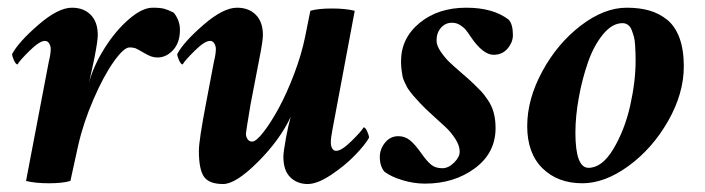

<svg xmlns="http://www.w3.org/2000/svg" viewBox="-20 -458 1784 486"><path d="M366.2 -438.5Q385.7 -438.5 395.8 -435.8Q405.8 -433.1 419.9 -425.8Q435.5 -406.2 435.5 -382.8Q435.5 -350.1 418.2 -331.3Q400.9 -312.5 378.9 -312.5Q370.1 -312.5 362.5 -315.2Q355 -317.9 345.2 -323.7Q335.4 -329.6 334 -330.1Q332 -331.1 328.1 -333.3Q324.2 -335.4 322.8 -335.9Q321.3 -336.4 317.4 -337.2Q313.5 -337.9 307.6 -337.9Q293.5 -337.9 268.1 -302.2Q242.7 -266.6 216.8 -207Q190.9 -147.5 177.7 -88.9L158.2 0Q138.7 5.9 103.5 5.9Q69.3 5.9 45.9 0L103.5 -301.8Q108.4 -321.3 108.4 -334Q108.4 -341.3 104.5 -347.9Q100.6 -354.5 93.8 -354.5Q80.1 -354.5 54.4 -329.1Q28.8 -303.7 24.4 -294.9Q20 -294.9 15.4 -305.2Q10.7 -315.4 10.7 -321.3Q26.9 -351.6 76.9 -395Q127 -438.5 162.1 -438.5Q191.9 -438.5 209.7 -420.4Q227.5 -402.3 227.5 -369.1Q227.5 -354.5 218.8 -310.5Q217.8 -305.2 214.4 -289.6Q210.9 -273.9 208 -260.7Q205.1 -247.6 205.1 -248Q216.8 -292 245.1 -336.7Q273.4 -381.3 306.9 -409.9Q340.3 -438.5 366.2 -438.5Z M704.1 -110.4Q709.5 -139.6 715.8 -162.1Q688 -103 632.3 -47.6Q576.7 7.8 544.9 7.8Q508.8 7.8 496.1 -11Q483.4 -29.8 483.4 -76.2Q483.4 -102.5 502 -199.2Q520 -292 521.5 -301.8Q526.4 -321.3 526.4 -334Q526.4 -341.3 522.5 -347.9Q518.6 -354.5 511.7 -354.5Q498 -354.5 472.4 -329.1Q446.8 -303.7 442.4 -294.9Q438 -294.9 433.3 -305.2Q428.7 -315.4 428.7 -321.3Q444.8 -351.6 494.9 -395Q544.9 -438.5 580.1 -438.5Q609.9 -438.5 627.7 -420.4Q645.5 -402.3 645.5 -369.1Q645.5 -354.5 636.7 -310.5L614.3 -194.3Q602.5 -124 602.5 -120.1Q602.5 -111.8 606.7 -105.7Q610.8 -99.6 618.2 -99.6Q628.4 -99.6 647.5 -124.3Q666.5 -148.9 686.5 -186Q706.5 -223.1 724.9 -271.7Q743.2 -320.3 752 -363.3L765.6 -430.7Q785.2 -436.5 820.3 -436.5Q854.5 -436.5 877.9 -430.7L821.3 -128.9Q817.4 -109.4 817.4 -96.7Q817.4 -88.9 820.8 -82.5Q824.2 -76.2 831.1 -76.2Q844.7 -76.2 870.4 -101.6Q896 -127 900.4 -135.7Q904.8 -135.7 909.4 -125.5Q914.1 -115.2 914.1 -109.4Q904.8 -92.3 878.9 -65.4Q853 -38.6 818.1 -15.4Q783.2 7.8 758.8 7.8Q732.4 7.8 714.8 -9.3Q697.3 -26.4 697.3 -61.5Q697.3 -72.8 704.1 -110.4Z M1160.2 -438.5Q1228.5 -438.5 1267.6 -408.2Q1278.3 -396.5 1278.3 -369.1Q1278.3 -351.1 1264.9 -335.2Q1251.5 -319.3 1229.5 -319.3Q1202.6 -319.3 1171.9 -364.3Q1164.1 -376.5 1158.7 -382.8Q1153.3 -389.2 1144.3 -394.8Q1135.3 -400.4 1124 -400.4Q1107.4 -400.4 1096.2 -387.7Q1085 -375 1085 -355.5Q1085 -342.8 1095.5 -327.4Q1106 -312 1117.9 -300.5Q1129.9 -289.1 1150.4 -271.5Q1170.9 -253.9 1179.7 -245.1Q1192.9 -232.4 1199 -225.8Q1205.1 -219.2 1215.1 -204.6Q1225.1 -189.9 1229.7 -172.6Q1234.4 -155.3 1234.4 -133.8Q1234.4 -70.8 1181.9 -32Q1129.4 6.8 1055.7 6.8Q1027.3 6.8 998.5 -2Q969.7 -10.7 953.1 -23.4Q941.4 -37.6 941.4 -60.5Q941.4 -80.6 954.6 -96.9Q967.8 -113.3 988.3 -113.3Q1005.4 -113.3 1018.3 -102.5Q1031.2 -91.8 1046.9 -69.3Q1061 -49.3 1071.8 -40.8Q1082.5 -32.2 1099.6 -32.2Q1115.2 -32.2 1129.4 -46.4Q1143.6 -60.5 1143.6 -74.2Q1143.6 -89.4 1132.6 -106.4Q1121.6 -123.5 1107.9 -136.2Q1094.2 -148.9 1074 -167.2Q1053.7 -185.5 1043 -197.3Q1041.5 -199.2 1034.2 -207Q1026.9 -214.8 1024.9 -217.3Q1022.9 -219.7 1017.3 -227.1Q1011.7 -234.4 1009.8 -238.5Q1007.8 -242.7 1003.9 -250.7Q1000 -258.8 998.8 -265.6Q997.6 -272.5 996.3 -282.2Q995.1 -292 995.1 -302.7Q995.1 -361.3 1042 -399.9Q1088.9 -438.5 1160.2 -438.5Z M1555.7 -399.4Q1529.8 -399.4 1506.6 -371.3Q1483.4 -343.3 1468.5 -300.8Q1453.6 -258.3 1445.1 -210.9Q1436.5 -163.6 1436.5 -122.1Q1436.5 -33.2 1469.7 -33.2Q1503.9 -33.2 1532.5 -80.8Q1561 -128.4 1575 -189.9Q1588.9 -251.5 1588.9 -304.7Q1588.9 -316.4 1588.6 -323.2Q1588.4 -330.1 1587.6 -343.3Q1586.9 -356.4 1584.7 -364.5Q1582.5 -372.6 1579.1 -381.6Q1575.7 -390.6 1569.6 -395Q1563.5 -399.4 1555.7 -399.4ZM1566.4 -438.5Q1598.6 -438.5 1623.5 -431.4Q1648.4 -424.3 1668.7 -408Q1689 -391.6 1700 -361.8Q1710.9 -332 1710.9 -290Q1710.9 -221.7 1671.4 -152.1Q1631.8 -82.5 1571.5 -38.3Q1511.2 5.9 1454.1 5.9Q1391.6 5.9 1353 -32.2Q1314.5 -70.3 1314.5 -138.7Q1314.5 -207 1352.8 -277.6Q1391.1 -348.1 1450.2 -393.3Q1509.3 -438.5 1566.4 -438.5Z"/></svg>

Font: Crimson
Style: BoldItalic
Weight: 700
Italic angle: -11°
Version: Version 0.8